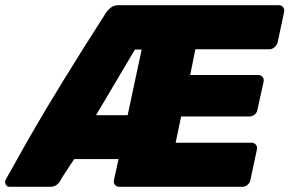

<svg xmlns="http://www.w3.org/2000/svg" viewBox="-68 -720 1116 740"><path d="M-31 0Q-40 0 -44.5 -6.5Q-49 -13 -48 -22Q-47 -24 -46.5 -26Q-46 -28 -45 -30Q-20 -73 4.5 -117.5Q29 -162 56 -208.5Q83 -255 113 -305.5Q143 -356 178 -412.5Q213 -469 253 -533Q293 -597 340 -670Q347 -681 359 -690.5Q371 -700 388 -700H1006Q1017 -700 1023 -692.5Q1029 -685 1027 -674L1002 -556Q999 -546 990 -538Q981 -530 970 -530H685L665 -431H927Q938 -431 944 -423.5Q950 -416 948 -405L924 -297Q923 -286 913.5 -278.5Q904 -271 893 -271H630L609 -170H901Q912 -170 918.5 -162Q925 -154 922 -143L897 -26Q895 -15 886 -7.5Q877 0 866 0H392Q381 0 375 -7.5Q369 -15 371 -26L389 -107H218Q206 -89 197.5 -76Q189 -63 183 -54Q177 -45 172.5 -37.5Q168 -30 164 -23Q160 -15 150.5 -7.5Q141 0 124 0ZM302 -276H424L478 -529H452Z"/></svg>

Font: Rubik ExtraBold
Style: Italic
Weight: 800
Italic angle: -12°
Designer: Hubert and Fischer
Foundry: Hubert and Fischer
Version: Version 2.300;gftools[0.9.30]